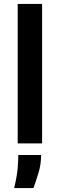

<svg xmlns="http://www.w3.org/2000/svg" viewBox="-20 -729 304 976"><path d="M70 0V-709H194V0ZM52 227Q67 164 70 123.5Q73 83 73 59H189Q189 106 176 149Q163 192 150 227Z"/></svg>

Font: Bricolage Grotesque 16pt SemiBold
Style: Regular
Weight: 600
Version: Version 1.001;gftools[0.9.33.dev8+g029e19f]